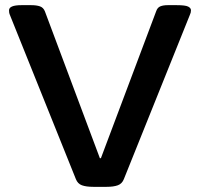

<svg xmlns="http://www.w3.org/2000/svg" viewBox="-20 -722 775 744"><path d="M342 2Q314 2 297.5 -4Q281 -10 274 -28L18 -665Q16 -670 15.5 -674Q15 -678 15 -682Q15 -702 63 -702H101Q121 -702 134.5 -697.5Q148 -693 154 -678L367 -109H371L585 -678Q590 -693 601.5 -697.5Q613 -702 630 -702H665Q698 -702 709 -696.5Q720 -691 720 -682Q720 -673 716 -665L460 -28Q453 -10 436.5 -4Q420 2 393 2Z"/></svg>

Font: Asap Expanded SemiBold
Style: Regular
Weight: 600
Width: 7
Designer: Pablo Cosgaya
Foundry: Omnibus-Type
Version: Version 3.001; ttfautohint (v1.8.4.7-5d5b)